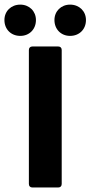

<svg xmlns="http://www.w3.org/2000/svg" viewBox="-46 -831 401 851"><path d="M-26.4 -742.2C-26.4 -701.2 2.9 -671.9 43.9 -671.9C84 -671.9 113.3 -701.2 113.3 -742.2C113.3 -781.2 84 -810.5 43.9 -810.5C2.9 -810.5 -26.4 -781.2 -26.4 -742.2ZM195.3 -742.2C195.3 -701.2 224.6 -671.9 264.6 -671.9C305.7 -671.9 335 -701.2 335 -742.2C335 -781.2 305.7 -810.5 264.6 -810.5C224.6 -810.5 195.3 -781.2 195.3 -742.2ZM82 -609.4V-15.6C82 -5.9 87.9 0 97.7 0H211.9C221.7 0 227.5 -5.9 227.5 -15.6V-609.4C227.5 -619.1 221.7 -625 211.9 -625H97.7C87.9 -625 82 -619.1 82 -609.4Z"/></svg>

Font: Ed Sans Neue
Style: Bold
Weight: 700
Designer: Stephen Hutchings
Version: Version 1.004;PS 001.004;hotconv 1.0.88;makeotf.lib2.5.64775